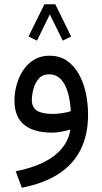

<svg xmlns="http://www.w3.org/2000/svg" viewBox="-20 -625 484 907"><path d="M315.9 -452.6 241.2 -605H189.9L114.7 -452.6L154.8 -433.1L215.3 -557.1L276.4 -433.1ZM396 -83.5Q396 -135.3 385.5 -184.8Q375 -234.4 352.8 -274.4Q330.6 -314.5 296.1 -338.1Q261.7 -361.8 213.4 -361.8Q172.4 -361.8 141.4 -343.3Q110.4 -324.7 89.8 -293.7Q69.3 -262.7 58.8 -225.1Q48.3 -187.5 48.3 -149.9Q48.3 -73.7 93.5 -36.1Q138.7 1.5 226.6 1.5Q245.1 1.5 269.5 -2.9Q293.9 -7.3 312.5 -13.2Q304.7 37.1 272 76.4Q239.3 115.7 184.3 142.6Q129.4 169.4 54.2 184.1L83 261.7Q187 241.7 256.6 196.5Q326.2 151.4 361.1 81.3Q396 11.2 396 -83.5ZM229 -86.9Q179.2 -86.9 154.8 -102.1Q130.4 -117.2 130.4 -152.8Q130.4 -174.8 137.5 -203.1Q144.5 -231.4 162.4 -252.7Q180.2 -273.9 212.4 -273.9Q235.8 -273.9 253.7 -262.2Q271.5 -250.5 284.2 -227.8Q296.9 -205.1 304.4 -172.9Q312 -140.6 314.5 -99.6Q293.5 -93.3 271.5 -90.1Q249.5 -86.9 229 -86.9Z"/></svg>

Font: Vazirmatn RD NL
Style: Regular
Weight: 400
Designer: Saber Rastikerdar
Foundry: Saber Rastikerdar
Version: Version 32.101